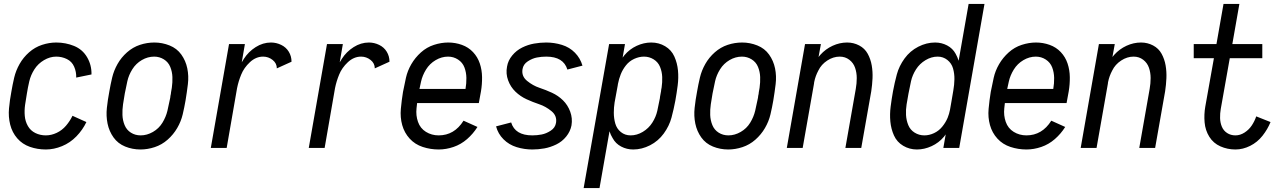

<svg xmlns="http://www.w3.org/2000/svg" viewBox="-20 -755 6540 980"><path d="M214 8Q171 8 132.5 -5.5Q94 -19 68 -49Q42 -79 32 -119Q22 -159 26 -202Q30 -245 38 -287Q44 -323 52.5 -359Q61 -395 80 -428.5Q99 -462 128.5 -488Q158 -514 194.5 -526Q231 -538 267 -538Q315 -538 358 -520.5Q401 -503 424.5 -463Q448 -423 447 -375L369 -359Q370 -388 358.5 -414.5Q347 -441 321.5 -453.5Q296 -466 267 -466Q235 -466 204.5 -448Q174 -430 155.5 -401Q137 -372 129.5 -340Q122 -308 117 -276Q112 -248 108 -219.5Q104 -191 106.5 -163Q109 -135 122.5 -111.5Q136 -88 160.5 -76Q185 -64 214 -64Q242 -64 269.5 -77Q297 -90 317 -113.5Q337 -137 350 -164L421 -132Q402 -92 370 -59Q338 -26 296.5 -9Q255 8 214 8Z M697 8Q656 8 619 -7Q582 -22 559.5 -53.5Q537 -85 529 -124Q521 -163 525.5 -204.5Q530 -246 538 -288Q544 -323 552.5 -359Q561 -395 580 -428.5Q599 -462 628.5 -488Q658 -514 694 -526Q730 -538 768 -538Q808 -538 845.5 -523Q883 -508 905.5 -476.5Q928 -445 936 -406Q944 -367 939 -325.5Q934 -284 927 -242Q921 -207 912.5 -171Q904 -135 884.5 -101.5Q865 -68 835.5 -42Q806 -16 769.5 -4Q733 8 697 8ZM698 -64Q730 -64 760.5 -81.5Q791 -99 809 -128.5Q827 -158 834.5 -189.5Q842 -221 848 -252L849 -257L850 -266L852 -275L853 -284L857 -307Q861 -335 860 -362Q859 -389 849 -413.5Q839 -438 816.5 -452Q794 -466 767 -466Q734 -466 704 -448.5Q674 -431 655.5 -401.5Q637 -372 630 -340.5Q623 -309 617 -278Q612 -250 608 -222.5Q604 -195 605 -168Q606 -141 616 -116.5Q626 -92 648 -78Q670 -64 698 -64Z M1056 0 1149 -530H1230L1214 -437Q1219 -446 1225 -455Q1248 -491 1285 -514.5Q1322 -538 1363 -538Q1390 -538 1415 -526Q1440 -514 1454 -491Q1468 -468 1468 -440L1393 -406Q1393 -432 1371.5 -449Q1350 -466 1323 -466Q1286 -466 1255.5 -437.5Q1225 -409 1211 -374Q1197 -340 1190 -305L1137 0Z M1556 0 1649 -530H1730L1714 -437Q1719 -446 1725 -455Q1748 -491 1785 -514.5Q1822 -538 1863 -538Q1890 -538 1915 -526Q1940 -514 1954 -491Q1968 -468 1968 -440L1893 -406Q1893 -432 1871.5 -449Q1850 -466 1823 -466Q1786 -466 1755.5 -437.5Q1725 -409 1711 -374Q1697 -340 1690 -305L1637 0Z M2219 8Q2177 8 2137.5 -5Q2098 -18 2071 -47.5Q2044 -77 2033 -116.5Q2022 -156 2026 -199.5Q2030 -243 2037 -286Q2044 -322 2052 -358Q2060 -394 2079.5 -427.5Q2099 -461 2128.5 -487.5Q2158 -514 2195 -526Q2232 -538 2268 -538Q2304 -538 2337.5 -526Q2371 -514 2394.5 -489Q2418 -464 2429 -431Q2440 -398 2440.5 -361.5Q2441 -325 2435 -289L2424 -229H2109Q2108 -216 2106 -202Q2102 -166 2113.5 -133Q2125 -100 2154 -82Q2183 -64 2219 -64Q2299 -64 2346 -139L2417 -107Q2395 -72 2364 -45Q2333 -18 2295 -5Q2257 8 2219 8ZM2121 -301H2356Q2361 -329 2360.5 -357.5Q2360 -386 2350.5 -411Q2341 -436 2318 -451Q2295 -466 2267 -466Q2234 -466 2203.5 -448Q2173 -430 2154.5 -400Q2136 -370 2129 -338Q2125 -320 2121 -301Z M2697 8Q2656 8 2617 -4Q2578 -16 2550 -44Q2522 -72 2512 -110L2589 -130Q2609 -64 2697 -64Q2721 -64 2744.5 -68.5Q2768 -73 2791 -88Q2814 -103 2818 -128Q2824 -164 2794.5 -188Q2765 -212 2732 -223Q2699 -234 2667.5 -248.5Q2636 -263 2611 -287Q2586 -311 2573.5 -345Q2561 -379 2568 -415Q2573 -446 2594.5 -472Q2616 -498 2645.5 -512.5Q2675 -527 2706 -532.5Q2737 -538 2768 -538Q2809 -538 2848 -526Q2887 -514 2914.5 -486Q2942 -458 2953 -420L2876 -400Q2856 -466 2768 -466Q2744 -466 2720.5 -461.5Q2697 -457 2674 -442Q2651 -427 2647 -402Q2641 -366 2670.5 -342Q2700 -318 2733 -307Q2766 -296 2797.5 -281.5Q2829 -267 2853.5 -243Q2878 -219 2890.5 -185Q2903 -151 2897 -115Q2891 -84 2870 -58Q2849 -32 2819 -17.5Q2789 -3 2758.5 2.5Q2728 8 2697 8Z M2959 205 3089 -530H3170L3158 -461Q3162 -467 3167 -473Q3193 -504 3229.5 -521Q3266 -538 3304 -538Q3343 -538 3375 -519Q3407 -500 3422 -466.5Q3437 -433 3440.5 -395.5Q3444 -358 3439 -319Q3434 -280 3427 -241Q3419 -198 3407.5 -155Q3396 -112 3368 -73.5Q3340 -35 3298 -13.5Q3256 8 3212 8Q3179 8 3150.5 -7Q3122 -22 3107 -50Q3097 -66 3091 -85L3040 205ZM3199 -64Q3231 -64 3261 -82Q3291 -100 3309.5 -129Q3328 -158 3335 -189.5Q3342 -221 3348 -253L3349 -262L3354 -289L3355 -298L3357 -308Q3361 -335 3360 -362Q3359 -389 3349 -413.5Q3339 -438 3316.5 -452Q3294 -466 3267 -466Q3242 -466 3217 -454.5Q3192 -443 3175 -421.5Q3158 -400 3148.5 -376Q3139 -352 3134 -326L3133 -319L3117 -232Q3113 -206 3113 -180Q3113 -151 3120.5 -124.5Q3128 -98 3149 -81Q3170 -64 3199 -64Z M3697 8Q3656 8 3619 -7Q3582 -22 3559.5 -53.5Q3537 -85 3529 -124Q3521 -163 3525.5 -204.5Q3530 -246 3538 -288Q3544 -323 3552.5 -359Q3561 -395 3580 -428.5Q3599 -462 3628.5 -488Q3658 -514 3694 -526Q3730 -538 3768 -538Q3808 -538 3845.5 -523Q3883 -508 3905.5 -476.5Q3928 -445 3936 -406Q3944 -367 3939 -325.5Q3934 -284 3927 -242Q3921 -207 3912.5 -171Q3904 -135 3884.5 -101.5Q3865 -68 3835.5 -42Q3806 -16 3769.5 -4Q3733 8 3697 8ZM3698 -64Q3730 -64 3760.5 -81.5Q3791 -99 3809 -128.5Q3827 -158 3834.5 -189.5Q3842 -221 3848 -252L3849 -257L3850 -266L3852 -275L3853 -284L3857 -307Q3861 -335 3860 -362Q3859 -389 3849 -413.5Q3839 -438 3816.5 -452Q3794 -466 3767 -466Q3734 -466 3704 -448.5Q3674 -431 3655.5 -401.5Q3637 -372 3630 -340.5Q3623 -309 3617 -278Q3612 -250 3608 -222.5Q3604 -195 3605 -168Q3606 -141 3616 -116.5Q3626 -92 3648 -78Q3670 -64 3698 -64Z M3996 0 4089 -530H4170L4158 -464Q4163 -469 4167 -475Q4194 -505 4230 -521.5Q4266 -538 4304 -538Q4337 -538 4365.5 -523Q4394 -508 4409 -480.5Q4424 -453 4429.5 -421Q4435 -389 4433.5 -355.5Q4432 -322 4427 -289L4376 0H4295L4348 -301Q4353 -329 4353 -356.5Q4353 -384 4344.5 -409Q4336 -434 4315 -450Q4294 -466 4266 -466Q4233 -466 4202.5 -446Q4172 -426 4157 -395Q4142 -367 4136 -337L4135 -331V-329L4077 0Z M4660 8Q4622 8 4590 -11Q4558 -30 4543 -63.5Q4528 -97 4524.5 -134.5Q4521 -172 4526 -211Q4531 -250 4538 -289Q4546 -332 4557.5 -375Q4569 -418 4597 -456.5Q4625 -495 4667 -516.5Q4709 -538 4753 -538Q4786 -538 4814.5 -523Q4843 -508 4858 -480Q4867 -464 4873 -445L4924 -735H5005L4876 0H4795L4807 -69Q4803 -63 4798 -57Q4772 -26 4735 -9Q4698 8 4660 8ZM4698 -64Q4723 -64 4747.5 -75.5Q4772 -87 4789.5 -108.5Q4807 -130 4817 -154Q4825 -174 4829 -195L4836 -235L4846 -294Q4851 -322 4851.5 -350.5Q4852 -379 4844.5 -405.5Q4837 -432 4815.5 -449Q4794 -466 4766 -466Q4734 -466 4704 -448Q4674 -430 4655.5 -401Q4637 -372 4630 -340.5Q4623 -309 4617 -277Q4612 -250 4607.5 -222.5Q4603 -195 4604.5 -168Q4606 -141 4616 -116.5Q4626 -92 4648.5 -78Q4671 -64 4698 -64Z M5219 8Q5177 8 5137.5 -5Q5098 -18 5071 -47.5Q5044 -77 5033 -116.5Q5022 -156 5026 -199.5Q5030 -243 5037 -286Q5044 -322 5052 -358Q5060 -394 5079.5 -427.5Q5099 -461 5128.5 -487.5Q5158 -514 5195 -526Q5232 -538 5268 -538Q5304 -538 5337.5 -526Q5371 -514 5394.5 -489Q5418 -464 5429 -431Q5440 -398 5440.5 -361.5Q5441 -325 5435 -289L5424 -229H5109Q5108 -216 5106 -202Q5102 -166 5113.5 -133Q5125 -100 5154 -82Q5183 -64 5219 -64Q5299 -64 5346 -139L5417 -107Q5395 -72 5364 -45Q5333 -18 5295 -5Q5257 8 5219 8ZM5121 -301H5356Q5361 -329 5360.5 -357.5Q5360 -386 5350.5 -411Q5341 -436 5318 -451Q5295 -466 5267 -466Q5234 -466 5203.5 -448Q5173 -430 5154.5 -400Q5136 -370 5129 -338Q5125 -320 5121 -301Z M5496 0 5589 -530H5670L5658 -464Q5663 -469 5667 -475Q5694 -505 5730 -521.5Q5766 -538 5804 -538Q5837 -538 5865.5 -523Q5894 -508 5909 -480.5Q5924 -453 5929.5 -421Q5935 -389 5933.5 -355.5Q5932 -322 5927 -289L5876 0H5795L5848 -301Q5853 -329 5853 -356.5Q5853 -384 5844.5 -409Q5836 -434 5815 -450Q5794 -466 5766 -466Q5733 -466 5702.5 -446Q5672 -426 5657 -395Q5642 -367 5636 -337L5635 -331V-329L5577 0Z M6286 8Q6245 8 6209 -8Q6173 -24 6152.5 -57Q6132 -90 6128.5 -130.5Q6125 -171 6132 -211L6176 -458H6073V-530H6189L6225 -735H6306L6270 -530H6423V-458H6257L6211 -199Q6207 -176 6207.5 -152.5Q6208 -129 6216.5 -108.5Q6225 -88 6243.5 -76Q6262 -64 6286 -64Q6310 -64 6332.5 -78.5Q6355 -93 6369.5 -115Q6384 -137 6392 -161L6465 -132Q6450 -95 6424 -62Q6398 -29 6361 -10.5Q6324 8 6286 8Z"/></svg>

Font: Iosevka SS08
Style: Italic
Weight: 400
Italic angle: -10°
Monospace: yes
Designer: Belleve Invis
Foundry: Belleve Invis
Version: 2.1.0; ttfautohint (v1.8.2)